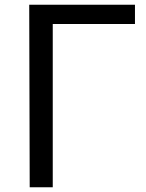

<svg xmlns="http://www.w3.org/2000/svg" viewBox="-20 -763 613 808"><path d="M105 25H202V-662H548V-743H103Z"/></svg>

Font: GenEiGothic-pro-Regular
Style: Regular
Weight: 400
Designer: Ryoko NISHIZUKA (kana & ideographs); Paul D. Hunt (Latin, Greek & Cyrillic); Wenlong ZHANG (bopomofo); Sandoll Communica
Foundry: Adobe Systems Incorporated; o_tamon
Version: Version 1.000.140830